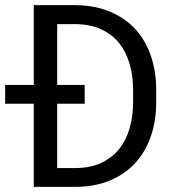

<svg xmlns="http://www.w3.org/2000/svg" viewBox="-49 -731 669 751"><path d="M83 0H247.6Q321.8 -0.5 380.1 -24.7Q438.5 -48.8 479 -92.3Q519 -135.3 540.3 -195.6Q561.5 -255.9 562 -329.1V-381.3Q561.5 -454.6 540.3 -514.9Q519 -575.2 479 -618.7Q438.5 -661.6 380.1 -685.8Q321.8 -710 247.6 -710.9H83V-398.9H-28.8V-325.2H83ZM282.2 -325.2V-398.9H174.8V-636.7H247.6Q305.2 -635.7 347.2 -616.2Q389.2 -596.7 416.5 -563Q443.8 -528.8 457.5 -482.7Q471.2 -436.5 471.7 -382.3V-329.1Q471.2 -274.9 457.8 -228.5Q444.3 -182.1 417 -147.9Q389.2 -113.8 347.2 -94Q305.2 -74.2 247.6 -73.7H174.8V-325.2Z"/></svg>

Font: RobotoMono Nerd Font
Style: Regular
Weight: 400
Monospace: yes
Designer: Google
Version: Version 3.000;Nerd Fonts 3.2.1